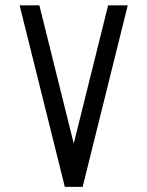

<svg xmlns="http://www.w3.org/2000/svg" viewBox="-20 -704 565 736"><path d="M228.5 12.2 55.2 -683.6H130.9L262.7 -153.8L394.5 -683.6H469.7L296.9 12.2Z"/></svg>

Font: Anka/Coder Condensed
Style: Regular
Weight: 400
Width: 4
Monospace: yes
Version: Version 1.100